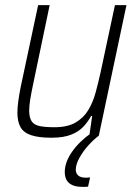

<svg xmlns="http://www.w3.org/2000/svg" viewBox="-20 -530 539 750"><path d="M181 8Q131 8 101.5 -2Q72 -12 60 -33.5Q48 -55 48 -90Q48 -110 51.5 -135.5Q55 -161 61 -191L129 -510H174L109 -199Q102 -166 98 -141Q94 -116 94 -98Q94 -71 103.5 -56.5Q113 -42 135 -37.5Q157 -33 193 -33Q243 -33 274.5 -51Q306 -69 324.5 -99.5Q343 -130 353.5 -168.5Q364 -207 373 -248L429 -510H474L366 0H329L340 -77H336Q324 -55 306 -35.5Q288 -16 258 -4Q228 8 181 8ZM303 200Q277 200 261.5 192.5Q246 185 239.5 172Q233 159 233 142Q233 104 261 63.5Q289 23 336 -10L366 0Q347 14 326 37Q305 60 290.5 86Q276 112 276 133Q276 146 285 155Q294 164 315 164Q318 164 321.5 164Q325 164 332 163L324 199Q318 200 313 200Q308 200 303 200Z"/></svg>

Font: Saira SemiCondensed ExtraLight
Style: Italic
Weight: 250
Width: 4
Italic angle: -12°
Designer: Hector Gatti with collaboration of the Omnibus-Type team
Foundry: Omnibus-Type
Version: Version 1.101